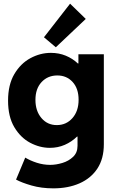

<svg xmlns="http://www.w3.org/2000/svg" viewBox="-20 -825 641 1058"><path d="M254.9 -10.3Q199.2 -10.3 146.2 -38.3Q93.3 -66.4 58.8 -124.3Q24.4 -182.1 24.4 -270.5Q24.4 -357.9 58.8 -416.5Q93.3 -475.1 147.5 -504.4Q201.7 -533.7 260.3 -533.7Q304.7 -533.7 342.5 -518.1Q380.4 -502.4 409.2 -475.1H412.1V-525.9H552.2V-30.3Q552.2 49.8 516.6 103.8Q481 157.7 418.2 185.3Q355.5 212.9 273.9 212.9Q208.5 212.9 154.1 197.3Q99.6 181.6 68.4 164.6L119.1 43.5Q146.5 60.1 182.6 71.8Q218.8 83.5 256.8 83.5Q288.6 83.5 323.5 73Q358.4 62.5 382.8 39.3Q407.2 16.1 407.2 -21.5V-72.3H404.3Q375 -43.5 336.9 -26.9Q298.8 -10.3 254.9 -10.3ZM293 -135.7Q345.2 -135.7 379.2 -174.3Q413.1 -212.9 413.1 -274.9Q413.1 -337.4 380.1 -373.3Q347.2 -409.2 295.9 -409.2Q243.2 -409.2 209.2 -372.8Q175.3 -336.4 175.3 -274.9Q175.3 -213.4 208.3 -174.6Q241.2 -135.7 293 -135.7ZM287.6 -564.5 222.2 -619.6 366.2 -804.7 452.6 -720.7Z"/></svg>

Font: Reddit Sans ExtraBold
Style: Regular
Weight: 800
Designer: Stephen Hutchings
Foundry: Reddit
Version: Version 1.014; ttfautohint (v1.8.4.7-5d5b)